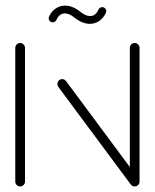

<svg xmlns="http://www.w3.org/2000/svg" viewBox="-20 -674 559 694"><path d="M53 0Q45.6 0 40.4 -5.2Q35.2 -10.4 35.2 -17.8V-500.7Q35.2 -508.1 40.4 -513.3Q45.6 -518.5 53 -518.5Q60 -518.5 65.2 -513.3Q70.4 -508.1 70.4 -500.7V-17.8Q70.4 -10.4 65.2 -5.2Q60 0 53 0ZM187.4 -370.4Q187.4 -377.8 192.6 -383Q197.8 -388.1 204.8 -388.1Q213.3 -388.1 218.9 -380.7L481.1 -27.4L453 -6.7L190.7 -360Q187.4 -364.4 187.4 -370.4ZM467 0Q459.6 0 454.4 -5.2Q449.3 -10.4 449.3 -17.8V-500.7Q449.3 -508.1 454.4 -513.3Q459.6 -518.5 467 -518.5Q474.1 -518.5 479.3 -513.3Q484.4 -508.1 484.4 -500.7V-17.8Q484.4 -10.4 479.3 -5.2Q474.1 0 467 0ZM349.3 -648.1Q355.6 -648.1 359.8 -643.9Q364.1 -639.6 364.1 -633.3Q364.1 -631.1 362.6 -627.4Q354.4 -609.3 339.1 -598.5Q323.7 -587.8 304.8 -587.8Q277.8 -587.8 250.7 -609.3Q230.7 -625.6 214.4 -625.6Q194.4 -625.6 184.1 -602.2Q182.2 -598.1 178.7 -595.7Q175.2 -593.3 170.7 -593.3Q164.4 -593.3 160.2 -597.8Q155.9 -602.2 155.9 -608.1Q155.9 -610.4 157.4 -614.1Q165.6 -632.2 180.9 -643Q196.3 -653.7 215.2 -653.7Q242.2 -653.7 269.3 -632.2Q289.3 -615.9 305.6 -615.9Q325.6 -615.9 335.9 -639.3Q337.8 -643.3 341.3 -645.7Q344.8 -648.1 349.3 -648.1Z"/></svg>

Font: 26F Galaxy Sans Light
Style: Regular
Weight: 300
Designer: C₂₉H₂₅N₃O₅
Version: Version 1.100